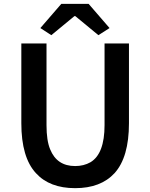

<svg xmlns="http://www.w3.org/2000/svg" viewBox="-20 -965 780 999"><path d="M167 -64Q91 -146 91 -324V-739H222V-314Q222 -233 241 -188Q276 -101 371 -101Q416 -101 451 -121Q524 -165 524 -314V-739H651V-324Q651 -147 576 -64Q504 14 371 14Q238 14 167 -64ZM190 -819 299 -945H441L550 -819L492 -782L372 -881H367L247 -782Z"/></svg>

Font: Merged Yaku Han JP SemiBold
Style: Regular
Weight: 600
Designer: Ryoko NISHIZUKA 西塚涼子 (kana, bopomofo & ideographs); Paul D. Hunt (Latin, Greek & Cyrillic); Sandoll Communications 산돌커뮤니
Foundry: Adobe
Version: Version 2.004